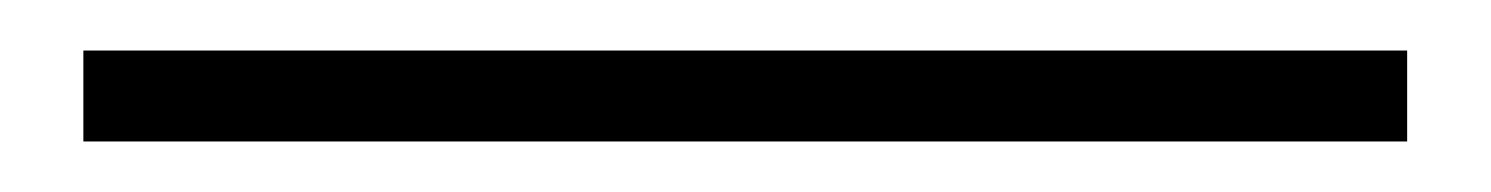

<svg xmlns="http://www.w3.org/2000/svg" viewBox="-20 70 590 76"><path d="M13 126H537V90H13Z"/></svg>

Font: Source Han Sans JP VF
Style: Regular
Weight: 250
Designer: Ryoko NISHIZUKA 西塚涼子 (kana, bopomofo & ideographs); Paul D. Hunt (Latin, Greek & Cyrillic); Sandoll Communications 산돌커뮤니
Foundry: Adobe
Version: Version 2.004;hotconv 1.0.118;makeotfexe 2.5.65603